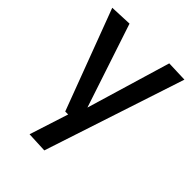

<svg xmlns="http://www.w3.org/2000/svg" viewBox="-217 -648 967 967"><g transform="rotate(45 266.0 -164.5)"><path d="M166 208 233 0H212L10 -537L128 -542L277 -93L411 -542L523 -538L276 213Z"/></g></svg>

Font: Georama ExtraCondensed Thin Medium
Style: Regular
Weight: 500
Version: Version 1.001